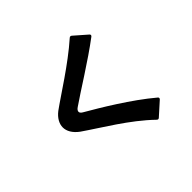

<svg xmlns="http://www.w3.org/2000/svg" viewBox="-188 -1065 1375 1375"><g transform="rotate(-45 500.0 -377.5)"><path d="M707 51 805 -37C809 -41 810 -44 810 -47C810 -51 809 -54 805 -57C659 -180 460 -298 353 -360C338 -368 331 -377 331 -386C331 -396 338 -406 352 -415C445 -480 637 -596 777 -702C781 -706 783 -709 783 -712C783 -716 781 -719 778 -722L682 -806C679 -809 675 -810 672 -810C669 -810 665 -809 662 -806C519 -679 326 -561 233 -493C193 -462 172 -424 172 -387C172 -349 194 -310 239 -277C364 -190 547 -86 687 50C690 53 694 55 697 55C700 55 704 54 707 51Z"/></g></svg>

Font: LINE Seed JP_OTF Bold
Style: Regular
Weight: 700
Designer: LINE & Fontrix & Fontworks
Version: Version 1.009